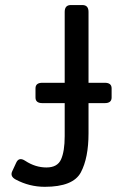

<svg xmlns="http://www.w3.org/2000/svg" viewBox="-20 -720 475 755"><path d="M41.5 -14.2Q19 -26.4 27.8 -45.9L43.9 -80.6Q54.7 -104 79.6 -87.4Q119.1 -61.5 162.6 -61.5Q206.1 -61.5 220.2 -93.5Q234.4 -125.5 234.4 -184.6V-314.5H146.5Q119.6 -314.5 119.6 -336.4V-372.6Q119.6 -394.5 146.5 -394.5H234.4V-673.3Q234.4 -700.2 258.8 -700.2H303.7Q328.1 -700.2 328.1 -673.3V-394.5H392.1Q418.9 -394.5 418.9 -372.6V-336.4Q418.9 -314.5 392.1 -314.5H328.1V-195.8Q328.1 -99.1 297.9 -42.2Q267.6 14.6 156.2 14.6Q95.2 14.6 41.5 -14.2Z"/></svg>

Font: Istok Web
Style: Regular
Weight: 400
Designer: Andrey V. Panov
Foundry: Andrey V. Panov
Version: Version 1.0.2g